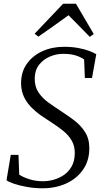

<svg xmlns="http://www.w3.org/2000/svg" viewBox="-20 -1003 554 1034"><path d="M208.5 11Q166.5 11 126.8 4Q87 -3 57 -13Q27 -23 15 -32L38 -169H79.5L83.5 -62.5Q104.5 -48.5 138.2 -37.8Q172 -27 211.5 -27Q240 -27 269.5 -35.2Q299 -43.5 324 -60.5Q349 -77.5 365 -105.2Q381 -133 382.5 -171Q384.5 -214 366.8 -244.8Q349 -275.5 320.2 -298.5Q291.5 -321.5 259.5 -342Q232 -359.5 203 -379.5Q174 -399.5 149.2 -424.5Q124.5 -449.5 109.2 -481Q94 -512.5 93.5 -553Q93 -614 123.8 -658.2Q154.5 -702.5 207.2 -726.8Q260 -751 325 -751Q367 -751 401.5 -744.5Q436 -738 460.5 -728.8Q485 -719.5 498.5 -711L475.5 -583H437L433 -682.5Q417.5 -694.5 389.8 -703.8Q362 -713 319.5 -713Q282.5 -713 247.8 -698Q213 -683 190.2 -653.8Q167.5 -624.5 167 -581Q166.5 -536.5 187 -505.8Q207.5 -475 239.2 -452Q271 -429 304 -407.5Q341 -383.5 377 -356.8Q413 -330 436.8 -294Q460.5 -258 461 -206.5Q461.5 -139.5 428.2 -90.8Q395 -42 337.8 -15.5Q280.5 11 208.5 11ZM166.5 -821.5 320 -983H389L485 -819.5L463.5 -804.5Q435.5 -833.5 406.8 -862.5Q378 -891.5 349 -921Q311 -893 271 -864.8Q231 -836.5 186.5 -805.5Z"/></svg>

Font: Merriweather 72pt Light
Style: Italic
Weight: 300
Italic angle: -7.8°
Version: Version 2.101